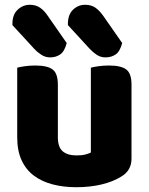

<svg xmlns="http://www.w3.org/2000/svg" viewBox="-20 -767 622 803"><path d="M52 -484Q63 -487 83.5 -490Q104 -493 128 -493Q178 -493 200 -476.5Q222 -460 222 -413V-193Q222 -152 242 -134.5Q262 -117 300 -117Q323 -117 337.5 -121Q352 -125 360 -129V-484Q371 -487 391.5 -490Q412 -493 436 -493Q486 -493 508 -476.5Q530 -460 530 -413V-104Q530 -54 488 -29Q453 -7 404.5 4.5Q356 16 299 16Q245 16 199.5 4Q154 -8 121 -33Q88 -58 70 -97.5Q52 -137 52 -193ZM32 -662V-668Q32 -706 54 -726.5Q76 -747 105 -747Q130 -747 148 -734.5Q166 -722 181 -699L259 -587Q250 -552 232 -539.5Q214 -527 190 -527Q170 -527 153.5 -537.5Q137 -548 123 -563ZM264 -662V-667Q264 -706 285.5 -726.5Q307 -747 336 -747Q362 -747 379.5 -734.5Q397 -722 413 -699L491 -587Q482 -552 464 -539.5Q446 -527 421 -527Q401 -527 385 -537.5Q369 -548 355 -563Z"/></svg>

Font: Baloo Chettan 2 ExtraBold
Style: Regular
Weight: 800
Designer: Maithili Shingre, Unnati Kotecha and Ek Type
Foundry: Ek Type
Version: Version 1.640;hotconv 1.0.111;makeotfexe 2.5.65597; ttfautoh